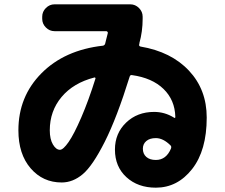

<svg xmlns="http://www.w3.org/2000/svg" viewBox="-20 -795 1040 887"><path d="M416 -437Q319 -412 264.5 -347Q210 -282 210 -193Q210 -152 224.5 -127.5Q239 -103 257 -103Q272 -103 297 -139Q322 -175 355.5 -252.5Q389 -330 421 -432Q422 -434 420 -436Q418 -438 416 -437ZM770 -109Q773 -118 768 -123Q734 -157 700 -157Q672 -157 656 -143.5Q640 -130 640 -108Q640 -84 656 -70Q672 -56 700 -56Q748 -56 770 -109ZM265 48Q178 48 121.5 -17.5Q65 -83 65 -193Q65 -349 171.5 -456.5Q278 -564 456 -584Q464 -586 466 -594Q467 -599 469.5 -608.5Q472 -618 474 -626Q476 -634 478 -642Q479 -645 476.5 -648Q474 -651 471 -651H232Q209 -651 192 -668Q175 -685 175 -708V-718Q175 -741 192 -758Q209 -775 232 -775H582Q605 -775 622 -758Q639 -741 639 -718V-708Q639 -650 624 -596Q624 -595 624 -593Q624 -591 623 -590Q621 -582 629 -580Q771 -556 853 -468.5Q935 -381 935 -252Q935 -100 867.5 -14Q800 72 700 72Q617 72 564 23.5Q511 -25 511 -104Q511 -179 562.5 -228.5Q614 -278 692 -278Q741 -278 783 -252Q790 -247 790 -255Q788 -333 735.5 -384Q683 -435 590 -448Q582 -450 579 -441Q520 -251 464 -140Q408 -29 362.5 9.5Q317 48 265 48Z"/></svg>

Font: Rounded Mplus 1c ExtraBold
Style: Regular
Weight: 800
Version: Version 1.059.20150529